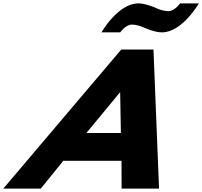

<svg xmlns="http://www.w3.org/2000/svg" viewBox="-70 -1119 1200 1139"><path d="M787 -954C787 -954 847.6 -927 890.5 -927C1011.5 -927 1109.6 -1099 1109.6 -1099H998.5C998.5 -1099 965.6 -1053 930.4 -1053C890.8 -1053 854.5 -1072 854.5 -1072C854.5 -1072 793.9 -1099 751 -1099C630 -1099 531.9 -927 531.9 -927H643C643 -927 675.9 -973 711.1 -973C750.7 -973 787 -954 787 -954ZM840.5 -825H649.1L-50.5 0H171.7L305.5 -165H650.9L651.3 0H873.5ZM647.1 -330H442.5L640.7 -570H642.9Z"/></svg>

Font: Hussar
Style: BdWideOblFour
Weight: 700
Foundry: Cannot Into Space Fonts
Version: Version 2.00